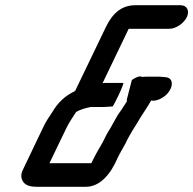

<svg xmlns="http://www.w3.org/2000/svg" viewBox="-20 -686 739 734"><path d="M337 -78 329 -62H169L234 -197C244 -218 259 -239 271 -258C288 -268 308 -273 327 -277H378C386 -277 402 -279 410 -279C414 -279 457 -369 451 -369H387C382 -369 377 -369 372 -368L472 -576H628C652 -576 682 -596 694 -620C706 -644 695 -666 671 -666H497C445 -666 410 -635 385 -583L267 -338C230 -320 203 -297 179 -256C166 -237 154 -219 144 -197L67 -36C61 -23 60 -12 63 -3C69 17 85 28 119 28H309C363 28 404 -22 429 -81C437 -98 451 -122 460 -138C464 -146 467 -154 472 -162L487 -188L504 -215C521 -245 541 -272 558 -302C570 -299 585 -303 600 -312C642 -337 651 -389 612 -391L602 -392C593 -393 583 -393 573 -393H551C543 -393 534 -393 524 -392C521 -393 518 -394 515 -394C507 -394 492 -386 484 -380L464 -302C466 -301 466 -301 466 -300C459 -289 451 -277 444 -266C432 -250 427 -242 417 -223L402 -196C391 -179 381 -160 372 -141C362 -123 346 -97 337 -78Z"/></svg>

Font: Electronic
Style: BlkUltIt
Weight: 900
Version: Version 1.011